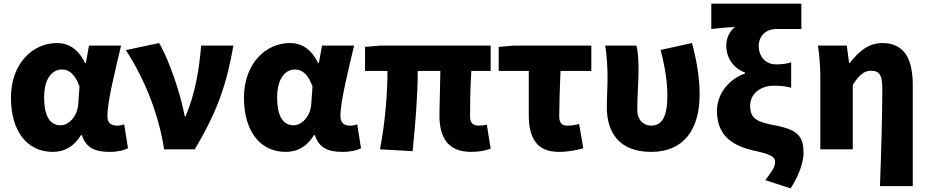

<svg xmlns="http://www.w3.org/2000/svg" viewBox="-20 -819 5093 1053"><path d="M269 14C335 14 386 -16 424 -78H429C451 -10 499 14 580 14C627 14 661 5 682 -6L661 -137C648 -132 635 -130 624 -130C592 -130 569 -142 569 -182C569 -265 614 -440 644 -569H468L451 -474H446C409 -551 355 -583 292 -583C160 -583 40 -471 40 -283C40 -98 130 14 269 14ZM312 -132C257 -132 222 -177 222 -285C222 -394 271 -438 319 -438C365 -438 394 -404 416 -345L409 -248C405 -183 359 -132 312 -132Z M880 0H1048C1175 -211 1225 -367 1260 -569H1083C1073 -441 1051 -307 998 -181H993C972 -298 911 -482 853 -583L670 -544C761 -406 848 -211 880 0Z M1547 14C1613 14 1664 -16 1702 -78H1707C1729 -10 1777 14 1858 14C1905 14 1939 5 1960 -6L1939 -137C1926 -132 1913 -130 1902 -130C1870 -130 1847 -142 1847 -182C1847 -265 1892 -440 1922 -569H1746L1729 -474H1724C1687 -551 1633 -583 1570 -583C1438 -583 1318 -471 1318 -283C1318 -98 1408 14 1547 14ZM1590 -132C1535 -132 1500 -177 1500 -285C1500 -394 1549 -438 1597 -438C1643 -438 1672 -404 1694 -345L1687 -248C1683 -183 1637 -132 1590 -132Z M2565 14C2610 14 2649 5 2671 -4L2650 -135C2634 -132 2619 -130 2609 -130C2576 -130 2558 -141 2558 -181C2558 -204 2558 -333 2565 -430H2671V-569H2068L1982 -562V-430H2105C2105 -307 2093 -152 2064 0L2243 10C2258 -138 2271 -296 2271 -430H2395C2394 -338 2390 -219 2390 -187C2390 -67 2434 14 2565 14Z M3044 14C3096 14 3141 5 3179 -6L3156 -139C3130 -132 3112 -130 3091 -130C3065 -130 3047 -141 3047 -181C3047 -242 3050 -336 3054 -430H3223V-569H2800L2715 -562V-430H2880V-187C2880 -67 2921 14 3044 14Z M3552 14C3727 14 3817 -106 3817 -300C3817 -394 3800 -492 3775 -583L3603 -545C3630 -442 3640 -363 3640 -292C3640 -179 3610 -130 3552 -130C3509 -130 3475 -161 3475 -216C3475 -292 3482 -383 3482 -427C3482 -481 3480 -530 3471 -569H3299C3310 -506 3312 -437 3312 -392C3312 -338 3308 -285 3308 -231C3308 -90 3378 14 3552 14Z M4316 214C4366 139 4387 61 4387 22C4387 -67 4360 -106 4237 -130C4136 -149 4094 -165 4094 -239C4094 -304 4150 -349 4224 -349C4255 -349 4284 -347 4319 -338V-477C4287 -468 4267 -466 4234 -466C4175 -466 4141 -515 4141 -564C4141 -623 4180 -660 4240 -660H4375V-799H3881V-660C3943 -667 3970 -669 4011 -671C3979 -647 3963 -606 3963 -570C3963 -503 4000 -446 4066 -421V-416C3982 -387 3912 -308 3912 -211C3912 -68 4006 -16 4124 9C4207 28 4231 40 4231 70C4231 100 4209 126 4177 169Z M4806 202H4986V-352C4986 -494 4941 -583 4819 -583C4741 -583 4688 -534 4640 -473H4637L4624 -569H4466C4476 -506 4479 -437 4479 -392V0H4657V-354C4690 -405 4718 -431 4756 -431C4803 -431 4819 -409 4819 -330C4819 -203 4813 25 4806 202Z"/></svg>

Font: Noto Sans HK Black
Style: Regular
Weight: 900
Designer: Ryoko NISHIZUKA 西塚涼子 (kana, bopomofo & ideographs); Paul D. Hunt (Latin, Greek & Cyrillic); Sandoll Communications 산돌커뮤니
Foundry: Adobe
Version: Version 2.004;hotconv 1.0.118;makeotfexe 2.5.65603